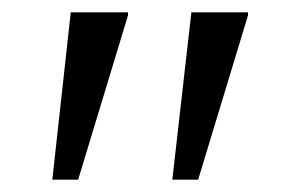

<svg xmlns="http://www.w3.org/2000/svg" viewBox="-20 -720 480 312"><path d="M383 -700H291L260 -428H302L383 -695ZM188 -700H95L65 -428H107L188 -695Z"/></svg>

Font: Mission
Style: Regular
Weight: 400
Version: Version 1.000;FEAKit 1.0